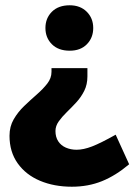

<svg xmlns="http://www.w3.org/2000/svg" viewBox="-20 -515 514 727"><path d="M252 192Q185 192 131.5 169.5Q78 147 47 103.5Q16 60 16 -1Q16 -36 32 -63.5Q48 -91 71.5 -113.5Q95 -136 119 -157Q143 -178 159 -198.5Q175 -219 175 -243V-257H311V-226Q311 -195 299 -171Q287 -147 269 -127.5Q251 -108 233 -90.5Q215 -73 202.5 -55.5Q190 -38 190 -19Q190 4 200.5 20Q211 36 229.5 44Q248 52 270 52Q296 52 328.5 39.5Q361 27 418 -5L469 107Q418 150 366 171Q314 192 252 192ZM244 -323Q201 -323 176.5 -347.5Q152 -372 152 -409Q152 -446 176.5 -470.5Q201 -495 244 -495Q284 -495 308.5 -470.5Q333 -446 333 -409Q333 -372 309 -347.5Q285 -323 244 -323Z"/></svg>

Font: Gantari ExtraBold
Style: Regular
Weight: 800
Version: Version 1.000